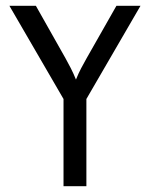

<svg xmlns="http://www.w3.org/2000/svg" viewBox="-20 -645 519 665"><path d="M200 0V-302.1L12.5 -625H104.2L206.9 -443.1Q216.7 -425.7 225.3 -408.7Q234 -391.7 243.1 -369.4Q252.1 -391.7 261.1 -408.7Q270.1 -425.7 279.9 -443.1L383.3 -625H466.7L279.2 -302.1V0Z"/></svg>

Font: Afacad Flux
Style: Regular
Weight: 400
Designer: Kristian Moeller
Foundry: Dicotype
Version: Version 1.100